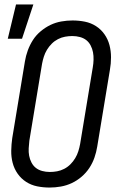

<svg xmlns="http://www.w3.org/2000/svg" viewBox="-20 -835 540 863"><path d="M203 8Q174 8 147 2.5Q120 -3 97.5 -17.5Q75 -32 59.5 -54Q44 -76 37 -102.5Q30 -129 30.5 -157.5Q31 -186 35 -214L92 -559Q96 -584 105 -608.5Q114 -633 128 -655Q142 -677 163 -694.5Q184 -712 207 -723Q230 -734 255.5 -738.5Q281 -743 306 -743Q335 -743 362 -737.5Q389 -732 411.5 -717.5Q434 -703 449.5 -681Q465 -659 472 -632.5Q479 -606 479 -577.5Q479 -549 474 -521L417 -176Q413 -151 404.5 -126.5Q396 -102 381.5 -80Q367 -58 346.5 -40.5Q326 -23 302.5 -12Q279 -1 253.5 3.5Q228 8 203 8ZM204 -62Q220 -62 236.5 -65Q253 -68 268.5 -76Q284 -84 296.5 -96.5Q309 -109 318 -124Q327 -139 332 -155Q337 -171 340 -187L397 -532Q400 -549 400.5 -566.5Q401 -584 398 -600Q395 -616 387.5 -630.5Q380 -645 368 -654.5Q356 -664 339.5 -668.5Q323 -673 305 -673Q289 -673 272.5 -670Q256 -667 240.5 -659Q225 -651 212.5 -638.5Q200 -626 191 -611Q182 -596 177 -580Q172 -564 169 -548L112 -203Q110 -186 109 -168.5Q108 -151 111 -135Q114 -119 121.5 -104.5Q129 -90 141 -80.5Q153 -71 169.5 -66.5Q186 -62 204 -62ZM15 -661 52 -815H130L79 -661Z"/></svg>

Font: Iosevka
Style: Italic
Weight: 400
Italic angle: -9°
Monospace: yes
Designer: Belleve Invis
Foundry: Belleve Invis
Version: Version 32.5.0; ttfautohint (v1.8.4)